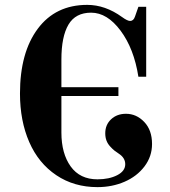

<svg xmlns="http://www.w3.org/2000/svg" viewBox="-20 -750 696 788"><path d="M62 -366C62 -291.3 74.7 -225 100 -167C125.3 -109 162.3 -63.7 211 -31C259.7 1.7 316 18 380 18C420 18 457 10.7 491 -4C525 -18.7 552.3 -39.7 573 -67C593.7 -94.3 604 -125 604 -159C604 -197 593.3 -227.2 572 -249.5C550.7 -271.8 525.7 -283 497 -283C472.3 -283 452 -275.5 436 -260.5C420 -245.5 412 -226.3 412 -203C412 -191.7 413.7 -181.7 417 -173C420.3 -164.3 425.3 -156.3 432 -149C438.7 -141.7 444.3 -136.2 449 -132.5C453.7 -128.8 460 -124.3 468 -119C485.3 -107.7 494 -93.3 494 -76C494 -57.3 483 -42.3 461 -31C439 -19.7 412 -14 380 -14C332 -14 295.3 -31.7 270 -67C244.7 -102.3 232 -148.7 232 -206V-356H466V-392H232V-506C232 -568.7 241.7 -616.3 261 -649C280.3 -681.7 311.3 -698 354 -698C398 -698 438.3 -673.3 475 -624C511.7 -574.7 536 -511.7 548 -435H580V-722H548L534 -682C530 -670 523.3 -664 514 -664C506.7 -664 495.7 -669.3 481 -680C435 -713.3 387.3 -730 338 -730C251.3 -730 183.7 -697.3 135 -632C86.3 -566.7 62 -478 62 -366Z"/></svg>

Font: Km Standard TT
Style: Bold
Weight: 700
Designer: Alexey Kryukov <alexios@thessalonica.org.ru>
Version: Version 2.0.2